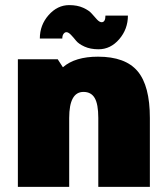

<svg xmlns="http://www.w3.org/2000/svg" viewBox="-20 -732 647 752"><path d="M226 -469H227Q274 -510 364 -510Q471 -510 519 -453Q567 -396 567 -270V0H365V-270Q365 -324 351 -348Q337 -372 307 -372Q251 -372 251 -270V0H50V-500H206ZM136 -581Q136 -634 170.5 -673Q205 -712 251 -712Q283 -712 306 -701.5Q329 -691 339.5 -678.5Q350 -666 360 -655.5Q370 -645 378 -645Q393 -645 393 -671H481Q481 -618 447 -578.5Q413 -539 366 -539Q334 -539 311 -549.5Q288 -560 278 -572.5Q268 -585 258 -595.5Q248 -606 240 -606Q234 -606 229 -599.5Q224 -593 224 -581Z"/></svg>

Font: Fivo Sans Black
Style: Regular
Weight: 900
Designer: Alexander Slobzheninov
Foundry: Alexander Slobzheninov
Version: 1.0